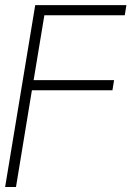

<svg xmlns="http://www.w3.org/2000/svg" viewBox="-33 -536 529 760"><path d="M-12.7 204.1 106.4 -515.6H467.3L460.9 -475.6H142.6L100.1 -218.8H418.5L412.1 -178.7H93.3L30.3 204.1Z"/></svg>

Font: Inter Display ExtraLight
Style: Italic
Weight: 200
Italic angle: -9.39999°
Designer: Rasmus Andersson
Foundry: rsms
Version: Version 4.000;git-a52131595